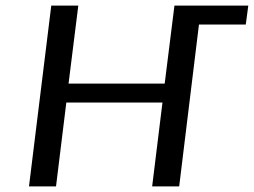

<svg xmlns="http://www.w3.org/2000/svg" viewBox="-20 -669 911 689"><path d="M623 0 694 -581H862L871 -649H606L571 -369H226L261 -649H164L84 0H181L218 -301H563L526 0Z"/></svg>

Font: Gamestation Text
Style: Italic
Weight: 400
Designer: Jonas Hecksher
Foundry: Jonas Hecksher, Playtypeª, e-types AS
Version: Version 1.003